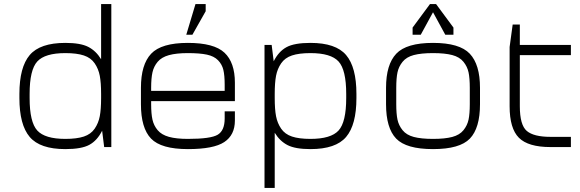

<svg xmlns="http://www.w3.org/2000/svg" viewBox="-20 -720 2840 940"><path d="M525 0V-700H475V-125L480 -80L490 0ZM475 -430Q450 -471 412 -490.5Q374 -510 300 -510Q176 -510 125.5 -450.5Q75 -391 75 -260V-250H125V-260Q125 -378 162.5 -419Q200 -460 300 -460Q356 -460 390.5 -448.5Q425 -437 443.5 -410Q462 -383 468.5 -349Q475 -315 475 -260ZM480 -80 475 -125V-240Q475 -185 468.5 -151Q462 -117 443.5 -90Q425 -63 390.5 -51.5Q356 -40 300 -40Q200 -40 162.5 -81Q125 -122 125 -240V-250H75V-240Q75 -109 125.5 -49.5Q176 10 300 10Q379 10 417.5 -11Q456 -32 480 -80Z M900 -510Q770 -510 720 -457Q670 -404 670 -290V-250H720V-290Q720 -337 726.5 -366Q733 -395 752 -417.5Q771 -440 807 -450Q843 -460 900 -460Q958 -460 993 -452.5Q1028 -445 1047.5 -425Q1067 -405 1073.5 -378Q1080 -351 1080 -305V-225H1130V-315Q1130 -414 1079 -462Q1028 -510 900 -510ZM900 -40Q843 -40 807 -50Q771 -60 752 -82.5Q733 -105 726.5 -134Q720 -163 720 -210V-250H670V-210Q670 -93 719.5 -41.5Q769 10 900 10Q1026 10 1078 -24.5Q1130 -59 1130 -130V-175H1080V-140Q1080 -81 1046 -60.5Q1012 -40 900 -40ZM700 -225H1130V-275H700ZM892 -550H922L987 -665V-700H937Z M1275 -500V200H1325V-375L1320 -420L1310 -500ZM1325 -70Q1350 -29 1388 -9.5Q1426 10 1500 10Q1624 10 1674.5 -49.5Q1725 -109 1725 -240V-250H1675V-240Q1675 -122 1637.5 -81Q1600 -40 1500 -40Q1444 -40 1409.5 -51.5Q1375 -63 1356.5 -90Q1338 -117 1331.5 -151Q1325 -185 1325 -240ZM1320 -420 1325 -375V-260Q1325 -315 1331.5 -349Q1338 -383 1356.5 -410Q1375 -437 1409.5 -448.5Q1444 -460 1500 -460Q1600 -460 1637.5 -419Q1675 -378 1675 -260V-250H1725V-260Q1725 -391 1674.5 -450.5Q1624 -510 1500 -510Q1421 -510 1382.5 -489Q1344 -468 1320 -420Z M2280 -290V-250H2330V-290Q2330 -404 2280 -457Q2230 -510 2100 -510Q1970 -510 1920 -457Q1870 -404 1870 -290V-250H1920V-290Q1920 -337 1926 -365.5Q1932 -394 1951 -417.5Q1970 -441 2006 -450.5Q2042 -460 2100 -460Q2158 -460 2194 -450.5Q2230 -441 2249 -417.5Q2268 -394 2274 -365.5Q2280 -337 2280 -290ZM1920 -210V-250H1870V-210Q1870 -93 1919.5 -41.5Q1969 10 2100 10Q2231 10 2280.5 -41.5Q2330 -93 2330 -210V-250H2280V-210Q2280 -163 2274 -134.5Q2268 -106 2249 -82.5Q2230 -59 2194 -49.5Q2158 -40 2100 -40Q2042 -40 2006 -49.5Q1970 -59 1951 -82.5Q1932 -106 1926 -134.5Q1920 -163 1920 -210ZM2160 -550H2200V-585L2115 -700H2085L2000 -585V-550H2040L2100 -660Z M2775 -50H2675Q2593 -50 2559 -79Q2525 -108 2525 -200V-450H2775V-500H2525V-600H2490L2475 -490V-200Q2475 -91 2520.5 -45.5Q2566 0 2675 0H2775Z"/></svg>

Font: Millimetre
Style: Light
Weight: 200
Designer: Jérémy Landes
Version: Version 1.0